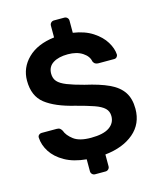

<svg xmlns="http://www.w3.org/2000/svg" viewBox="-130 -892 903 1085"><g transform="rotate(-15 321.5 -350.0)"><path d="M290 100Q280 100 273 93Q266 86 266 76V6Q191 -1 140.5 -29.5Q90 -58 64 -98.5Q38 -139 36 -183Q36 -192 42.5 -198Q49 -204 58 -204H147Q159 -204 165.5 -199Q172 -194 177 -185Q187 -156 220.5 -130.5Q254 -105 322 -105Q394 -105 429 -129Q464 -153 464 -194Q464 -222 445.5 -240Q427 -258 387 -272Q347 -286 282 -303Q170 -330 112.5 -375Q55 -420 55 -510Q55 -586 110.5 -640.5Q166 -695 266 -707V-776Q266 -786 273 -793Q280 -800 290 -800H351Q361 -800 368 -793Q375 -786 375 -776V-705Q443 -695 489 -665Q535 -635 558.5 -596.5Q582 -558 584 -522Q584 -514 578 -507.5Q572 -501 563 -501H470Q461 -501 453 -505Q445 -509 440 -520Q435 -551 401.5 -573Q368 -595 316 -595Q262 -595 229.5 -574.5Q197 -554 197 -513Q197 -485 213 -467Q229 -449 265.5 -434.5Q302 -420 363 -404Q448 -385 501.5 -360Q555 -335 580.5 -296.5Q606 -258 606 -199Q606 -111 543 -57.5Q480 -4 375 7V76Q375 86 368 93Q361 100 351 100Z"/></g></svg>

Font: Rubik Medium
Style: Regular
Weight: 500
Designer: Hubert and Fischer
Foundry: Hubert and Fischer
Version: Version 2.300; ttfautohint (v1.8.4.7-5d5b);gftools[0.9.30]